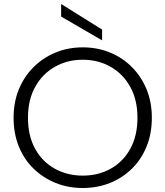

<svg xmlns="http://www.w3.org/2000/svg" viewBox="-20 -934 828 961"><path d="M394 7Q321 7 258 -18.5Q195 -44 147.5 -90.5Q100 -137 74 -201.5Q48 -266 48 -345Q48 -422 74 -486Q100 -550 147.5 -597.5Q195 -645 258 -671Q321 -697 394 -697Q468 -697 531 -671Q594 -645 641 -597.5Q688 -550 714 -486Q740 -422 740 -345Q740 -266 714 -201.5Q688 -137 641 -90.5Q594 -44 531 -18.5Q468 7 394 7ZM394 -55Q472 -55 534 -89.5Q596 -124 632 -189Q668 -254 668 -345Q668 -434 632 -499Q596 -564 534 -599.5Q472 -635 394 -635Q317 -635 254.5 -599.5Q192 -564 156 -499Q120 -434 120 -345Q120 -254 156 -189Q192 -124 254.5 -89.5Q317 -55 394 -55ZM286 -914 491 -786V-732L286 -851Z"/></svg>

Font: Parkinsans Light
Style: Regular
Weight: 300
Designer: Red Stone, Indian Type Foundry
Foundry: Indian Type Foundry
Version: Version 1.000